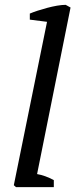

<svg xmlns="http://www.w3.org/2000/svg" viewBox="-20 -772 317 792"><path d="M174 -682 103 -691V-716Q117 -722 135.5 -728Q154 -734 174.5 -739.5Q195 -745 215 -748.5Q235 -752 251 -752L271 -741L133 -54Q167 -48 202 -29V0H46L37 -8Z"/></svg>

Font: PTSerifItalic
Style: Italic
Weight: 400
Italic angle: -12°
Designer: A.Korolkova, O.Umpeleva, V.Yefimov
Foundry: ParaType Ltd
Version: Version 1.000W OFL